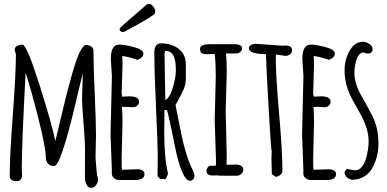

<svg xmlns="http://www.w3.org/2000/svg" viewBox="-20 -882 1927 955"><path d="M402.3 -10.3 402.8 -138.2Q402.8 -182.6 395.5 -268.6Q388.2 -354.5 388.2 -384.3Q388.2 -414.1 390.1 -455.3Q392.1 -496.6 392.1 -517.1Q387.7 -503.9 358.4 -378.9Q282.2 -55.7 249.5 -55.7Q230 -55.7 219 -67.4Q208 -79.1 208 -98.6Q208 -146 170.7 -293.7Q133.3 -441.4 107.4 -520Q88.4 -167.5 88.4 -43.5Q88.4 -43.5 89.8 -13.7Q89.8 2.4 83 11Q76.2 19.5 61.5 19.5Q46.9 19.5 37.6 12.5Q28.3 5.4 28.3 -4.4Q28.3 -106.4 43.7 -310.1Q59.1 -513.7 59.1 -615.7Q53.2 -625 53.2 -636.5Q53.2 -647.9 65.4 -653.8Q77.6 -659.7 91.8 -659.7Q113.3 -659.7 176.8 -458.7Q240.2 -257.8 254.9 -180.7Q259.3 -195.3 273.2 -254.6Q287.1 -314 302.7 -377.9Q318.4 -442.4 336.9 -507.8Q378.9 -658.2 408.2 -658.2Q421.4 -658.2 433.1 -650.9Q444.8 -643.6 444.8 -630.9Q444.8 -558.6 451.2 -415Q457.5 -271.5 457.5 -206.5L455.1 -101.1V-100.6Q455.1 -89.4 460.9 -29.3L462.9 -9.8Q467.3 1 467.3 12.9Q467.3 24.9 458 38.6Q448.7 52.2 433.6 52.2Q402.3 52.2 402.3 -10.3Z M529.8 0ZM710.9 -860.4Q716.8 -862.3 724.1 -862.3Q731.4 -862.3 741.7 -849.9Q752 -837.4 752 -825.7Q752 -814 744.6 -809.1Q706.5 -781.2 599.1 -724.6Q595.2 -722.7 589.8 -722.7Q584.5 -722.7 579.6 -726.6Q574.7 -730.5 574.7 -735.8Q574.7 -741.2 588.6 -754.2Q602.5 -767.1 651.6 -809.1Q700.7 -851.1 710.9 -860.4ZM536.6 -504.9 531.2 -589.4Q531.2 -660.2 573.2 -660.2Q600.1 -660.2 646.5 -647.7Q692.9 -635.3 692.9 -615.7Q692.9 -595.2 663.6 -584.5Q617.2 -600.1 587.9 -603.5Q589.4 -582 589.4 -560.5L585 -417Q585 -416 587.9 -401.4L623.5 -402.8Q671.9 -402.8 671.9 -375.5Q671.9 -364.7 663.1 -356.7Q654.3 -348.6 640.9 -348.6Q627.4 -348.6 611.8 -350.6H586.4Q589.4 -312.5 589.4 -274.9Q589.4 -274.9 585 -93.8Q585 -37.6 586.9 -37.6L660.6 -40Q698.7 -40 698.7 -15.6Q698.7 -0.5 685.5 6.3Q672.4 13.2 655.8 13.2H571.3Q558.1 13.2 547.4 4.2Q536.6 -4.9 536.1 -17.6V-43.9L529.8 -212.9Z M801.8 -629.4 798.3 -615.2Q798.3 -574.2 800.3 -496.8Q802.2 -419.4 802.2 -384.3Q825.7 -396.5 840.1 -448Q854.5 -499.5 854.5 -526.9Q854.5 -554.2 853 -567.1Q851.6 -580.1 846.7 -595.7Q836.9 -627.9 801.8 -629.4ZM797.9 -335 796.9 -226.6Q796.9 -94.2 815.9 -18.1L804.7 8.8H776.9L763.7 -5.9Q764.6 -50.8 764.6 -106.7Q764.6 -162.6 756.1 -345.7Q747.6 -528.8 747.6 -619.1Q747.6 -666.5 780.8 -666.5Q833 -666.5 868.7 -639.2Q904.3 -611.8 904.3 -561V-490.7Q904.3 -461.9 893.6 -438.2Q882.8 -414.6 868.7 -388.4Q854.5 -362.3 853 -359.4Q858.4 -335 872.1 -263.7Q901.4 -107.9 937 -39.6Q947.3 -20 947.3 -9Q947.3 2 941.2 9.5Q935.1 17.1 924.8 17.1Q903.8 17.1 884.5 -31Q865.2 -79.1 853.5 -137.7Q817.9 -316.9 810.1 -335Z M1102.5 -332.5 1107.4 -120.1V-90.3L1106.9 -62.5H1120.1Q1120.1 -62.5 1148.9 -63.5Q1189.9 -63.5 1189.9 -38.6Q1189.9 -25.9 1179.9 -16.8Q1169.9 -7.8 1156.7 -7.8H1112.8Q1067.4 -7.8 1054.7 -9.8Q1046.9 -8.8 1042.5 -8.8Q1006.8 -8.8 1006.8 -31.2Q1006.8 -40.5 1012.7 -48.8Q1018.6 -57.1 1024.4 -57.6H1052.7L1054.7 -70.8L1047.9 -283.2L1053.2 -505.9Q1053.2 -563 1048.3 -613.3H1029.3L1006.3 -612.3Q991.7 -612.3 983.4 -617.9Q975.1 -623.5 975.1 -639.2Q975.1 -662.1 1024.4 -662.1H1143.6Q1184.1 -662.1 1184.1 -641.1Q1184.1 -631.8 1175.3 -624Q1166.5 -616.2 1155.3 -616.2H1104Q1107.9 -575.2 1107.9 -523.4Z M1332 -16.1 1330.1 -92.8Q1330.1 -93.3 1331.5 -127Q1327.6 -139.6 1315.7 -352.5Q1303.7 -565.4 1302.7 -612.8Q1300.8 -612.8 1298.8 -612.8Q1217.8 -614.3 1217.8 -642.6Q1217.8 -651.9 1228.5 -658Q1239.3 -664.1 1249.5 -664.1Q1249.5 -664.1 1385.3 -654.8L1401.4 -655.3Q1432.6 -655.3 1432.6 -631.3Q1432.6 -619.1 1422.4 -611.6Q1412.1 -604 1399.4 -604L1353.5 -610.8L1351.6 -600.6Q1351.6 -505.9 1368.2 -316.9Q1384.8 -127.9 1384.8 -32.7Q1384.8 -21 1374 -12Q1363.3 -2.9 1350.6 -2.9Z M1489.3 -504.9 1483.9 -589.4Q1483.9 -660.2 1525.9 -660.2Q1552.7 -660.2 1599.1 -647.7Q1645.5 -635.3 1645.5 -615.7Q1645.5 -595.2 1616.2 -584.5Q1569.8 -600.1 1540.5 -603.5Q1542 -582 1542 -560.5L1537.6 -417Q1537.6 -416 1540.5 -401.4L1576.2 -402.8Q1624.5 -402.8 1624.5 -375.5Q1624.5 -364.7 1615.7 -356.7Q1606.9 -348.6 1593.5 -348.6Q1580.1 -348.6 1564.5 -350.6H1539.1Q1542 -312.5 1542 -274.9Q1542 -274.9 1537.6 -93.8Q1537.6 -37.6 1539.6 -37.6L1613.3 -40Q1651.4 -40 1651.4 -15.6Q1651.4 -0.5 1638.2 6.3Q1625 13.2 1608.4 13.2H1523.9Q1510.7 13.2 1500 4.2Q1489.3 -4.9 1488.8 -17.6V-43.9L1482.4 -212.9Z M1704.6 -42 1746.1 -34.7Q1765.1 -34.7 1779.3 -51.3Q1793.5 -67.9 1800.3 -92.8Q1813.5 -140.6 1813.5 -177.5Q1813.5 -214.4 1801.3 -250.5Q1789.1 -286.6 1771.2 -317.6Q1753.4 -348.6 1735.8 -380.9Q1693.8 -457 1693.8 -530.3Q1693.8 -575.2 1709 -609.9Q1737.3 -674.3 1784.2 -674.3Q1801.8 -674.3 1817.6 -663.1Q1833.5 -651.9 1833.5 -638.7Q1833.5 -615.7 1809.1 -615.7Q1798.3 -615.7 1788.1 -621.6Q1756.3 -620.1 1745.1 -550.8Q1742.7 -535.6 1742.7 -515.4Q1742.7 -495.1 1751.5 -465.3Q1760.3 -435.5 1773.7 -412.4Q1787.1 -389.2 1802.5 -361.1Q1817.9 -333 1831.5 -306.6Q1862.8 -245.6 1862.3 -167Q1862.8 -106.4 1834.5 -51.3Q1820.8 -23.9 1795.7 -6.6Q1770.5 10.7 1738.3 11.2V13.7Q1697.3 7.8 1693.4 -24.9Z"/></svg>

Font: Amatic
Style: Bold
Weight: 700
Width: 3
Version: Version 2.000; ttfautohint (v0.92-dirty) -l 8 -r 50 -G 50 -x